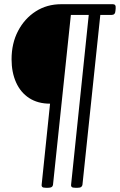

<svg xmlns="http://www.w3.org/2000/svg" viewBox="-20 -720 570 913"><path d="M199 173Q185 173 181 169Q177 165 178 159L218 -227Q160 -227 119 -253.5Q78 -280 56.5 -328Q35 -376 35 -438Q35 -514 66 -573Q97 -632 150 -666Q203 -700 271 -700H517Q524 -700 527.5 -695.5Q531 -691 530 -680L529 -669Q528 -649 511 -649H457L372 159Q371 165 366 169Q361 173 348 173H339Q325 173 321 169Q317 165 318 159L402 -649H317L232 159Q231 166 225.5 169.5Q220 173 208 173Z"/></svg>

Font: Asap Light
Style: Italic
Weight: 300
Italic angle: -6°
Designer: Pablo Cosgaya
Foundry: Omnibus-Type
Version: Version 3.001